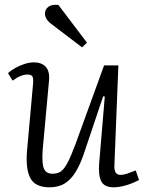

<svg xmlns="http://www.w3.org/2000/svg" viewBox="-20 -785 624 819"><path d="M14 -473Q27 -485 46 -495.5Q65 -506 85.5 -512.5Q106 -519 124 -519Q158 -519 175.5 -499.5Q193 -480 189 -440L162 -145Q158 -89 167 -66.5Q176 -44 204 -44Q226 -44 240 -54Q254 -64 268.5 -91.5Q283 -119 303 -173L424 -506H485L468 -81Q467 -60 473 -49.5Q479 -39 495 -39Q507 -39 523 -44.5Q539 -50 559 -58L573 -17Q563 -12 549.5 -6Q536 0 521 4.5Q506 9 491.5 11.5Q477 14 466 14Q424 14 411.5 -12.5Q399 -39 403 -88L427 -373L420 -374L342 -142Q325 -89 304.5 -54.5Q284 -20 257 -3Q230 14 191 14Q129 14 108.5 -27Q88 -68 96 -150L121 -427Q123 -450 118.5 -458.5Q114 -467 96 -467Q83 -467 67 -460.5Q51 -454 34 -441ZM351 -603 330 -583 200 -682Q184 -694 177.5 -706Q171 -718 172 -729Q172 -745 186.5 -756Q201 -767 229 -764Z"/></svg>

Font: Literata Light
Style: Italic
Weight: 300
Italic angle: -2°
Designer: Latin by Veronika Burian and Jose Scaglione. Greek by Irene Vlachou. Cyrillic by Vera Evstafieva
Foundry: TypeTogether
Version: Version 3.103;gftools[0.9.29]